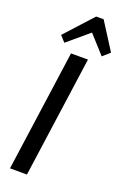

<svg xmlns="http://www.w3.org/2000/svg" viewBox="-176 -989 682 1043"><g transform="rotate(20 165.5 -467.5)"><path d="M226 -700 128 0H30L128 -700ZM43 -776 188 -935H231L331 -778L290 -742L177 -867H222L74 -742Z"/></g></svg>

Font: Pathway Extreme Condensed Medium
Style: Italic
Weight: 500
Width: 3
Italic angle: -8°
Version: Version 1.001;gftools[0.9.26]